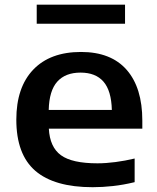

<svg xmlns="http://www.w3.org/2000/svg" viewBox="-20 -770 654 800"><path d="M366 10Q206.5 10 127.2 -58.2Q48 -126.5 48 -271.5Q48 -406 118.5 -479.8Q189 -553.5 317.5 -553.5Q442.5 -553.5 507.8 -479Q573 -404.5 573 -267.5V-234H183.5Q187.5 -157 234 -123.2Q280.5 -89.5 386 -89.5Q421.5 -89.5 461.5 -94.8Q501.5 -100 541 -109.5V-11Q493.5 0.5 450.2 5.2Q407 10 366 10ZM315.5 -467.5Q252.5 -467.5 218.8 -430Q185 -392.5 183 -312H446Q444 -392 411.2 -429.8Q378.5 -467.5 315.5 -467.5ZM133 -671V-750.5H501V-671Z"/></svg>

Font: Encode Sans Expanded SemiBold
Style: Regular
Weight: 600
Width: 7
Designer: Multiple Designers
Foundry: Impallari Type
Version: Version 3.000; ttfautohint (v1.8.3) -l 8 -r 50 -G 200 -x 14 